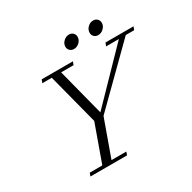

<svg xmlns="http://www.w3.org/2000/svg" viewBox="-177 -995 1174 1173"><g transform="rotate(-30 410.5 -408.5)"><path d="M608.4 -724.1Q590.8 -724.1 579.8 -735.1Q568.8 -746.1 568.8 -762.2Q568.8 -784.2 585.7 -800.8Q602.5 -817.4 624.5 -817.4Q641.6 -817.4 652.8 -806.4Q664.1 -795.4 664.1 -778.8Q664.1 -757.3 647 -740.7Q629.9 -724.1 608.4 -724.1ZM437.5 -724.6Q420.4 -724.6 409.2 -735.4Q397.9 -746.1 397.9 -762.7Q397.9 -784.2 415 -800.5Q432.1 -816.9 453.6 -816.9Q470.7 -816.9 481.9 -806.2Q493.2 -795.4 493.2 -778.8Q493.2 -757.3 476.3 -741Q459.5 -724.6 437.5 -724.6ZM134.3 0 142.6 -22.5H231L324.2 -282.7L231.4 -640.6H164.6L173.3 -663.1H393.6L384.8 -640.6H297.4L382.8 -309.1L704.6 -640.6H614.3L623.5 -663.1H821.3L812.5 -640.6H753.4L388.7 -280.8L295.9 -22.5H400.4L392.6 0Z"/></g></svg>

Font: Elstob Light
Style: Italic
Weight: 300
Italic angle: -20°
Designer: Peter S. Baker
Version: Version 1.015